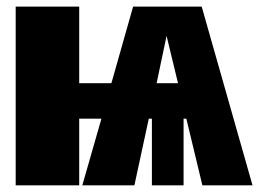

<svg xmlns="http://www.w3.org/2000/svg" viewBox="-20 -554 775 574"><path d="M585 0 537.1 -199.2H528.8V0H434.1V-199.2H424.8L381.8 0H226.1L283.2 -199.2H216.8V0H26.9V-534.2H216.8V-305.2H313L377.9 -534.2H583L734.9 0ZM448.2 -305.2H512.2L478 -446.8Z"/></svg>

Font: Fira Sans Compressed Heavy
Style: Regular
Weight: 900
Width: 1
Designer: Carrois Corporate & Edenspiekermann AG
Foundry: Carrois Corporate GbR & Edenspiekermann AG
Version: Version 4.203;PS 004.203;hotconv 1.0.88;makeotf.lib2.5.64775